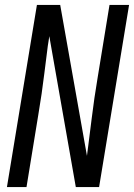

<svg xmlns="http://www.w3.org/2000/svg" viewBox="-20 -755 541 775"><path d="M8 0 129 -735H223L331 -126Q332 -136 333.5 -146Q335 -156 336 -165L350 -276Q355 -317 361 -358.5Q367 -400 374 -441L422 -735H501L380 0H286L179 -609Q177 -599 176 -589Q175 -579 173 -570L159 -459Q154 -418 148 -376.5Q142 -335 135 -294L87 0Z"/></svg>

Font: Iosevka SS18
Style: Italic
Weight: 400
Italic angle: -9°
Monospace: yes
Designer: Belleve Invis
Foundry: Belleve Invis
Version: Version 25.1.1; ttfautohint (v1.8.4)